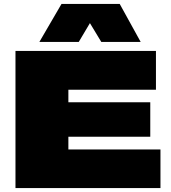

<svg xmlns="http://www.w3.org/2000/svg" viewBox="-20 -960 873 980"><path d="M59 0V-700H776V-502H329V-438H747V-262H329V-197H799V0ZM181 -746 294 -940H591L698 -746H497L439 -842L382 -746Z"/></svg>

Font: Georama Expanded Black
Style: Regular
Weight: 900
Width: 7
Designer: Jean-Baptiste Levee
Foundry: Production Type
Version: Version 1.000